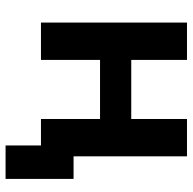

<svg xmlns="http://www.w3.org/2000/svg" viewBox="-21 -543 691 689"><g transform="rotate(90 324.5 -198.5)"><path d="M61 0V-524H195V-324H407V-524H541V0H407V-212H195V0ZM502 127V0H407V-117H622V127Z"/></g></svg>

Font: Raleway
Style: Bold
Weight: 700
Designer: Matt McInerney, Pablo Impallari, Rodrigo Fuenzalida
Foundry: Matt McInerney, Pablo Impallari, Rodrigo Fuenzalida
Version: Version 4.026